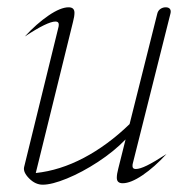

<svg xmlns="http://www.w3.org/2000/svg" viewBox="-20 -496 518 526"><path d="M46 -38 140 -421Q141 -424 141 -429Q141 -437 132 -437Q110 -437 48 -396Q80 -431 113 -453.5Q146 -476 168 -476Q184 -476 184 -461Q184 -451 180 -436L78 -22Q144 -29 209.5 -63.5Q275 -98 335 -156L411 -459Q413 -467 419.5 -471.5Q426 -476 434 -476Q442 -476 445.5 -471.5Q449 -467 447 -459L344 -49Q343 -46 343 -41Q343 -33 352 -33Q363 -33 382.5 -42.5Q402 -52 436 -74Q403 -38 370.5 -16Q338 6 316 6Q300 6 300 -9Q300 -19 304 -34L324 -114Q292 -81 248.5 -52.5Q205 -24 163.5 -7Q122 10 97 10Q77 10 60 -7Q43 -24 46 -38Z"/></svg>

Font: Srisakdi
Style: Regular
Weight: 400
Designer: Cadson Demak Co.,Ltd.
Foundry: Cadson Demak Co.,Ltd.
Version: Version 1.000